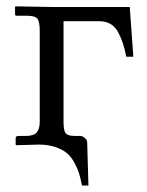

<svg xmlns="http://www.w3.org/2000/svg" viewBox="-20 -451 459 599"><path d="M104 0 30.8 2 28.8 0V-19Q28.8 -26.9 37.1 -26.9H61Q85 -26.9 94.5 -37.8Q104 -48.8 104 -71.8V-354Q104 -383.3 96.7 -392.6Q89.4 -401.9 63 -401.9H32.2Q26.9 -401.9 26.9 -407.2V-429.2L28.8 -431.2L141.1 -429.2H384.8L396 -273.9H374Q368.7 -299.8 363.3 -316.4Q357.9 -333 348.6 -350.3Q339.4 -367.7 324.7 -376.2Q310.1 -384.8 290 -384.8H178.2V-71.8Q178.2 -43.9 184.8 -35.4Q191.4 -26.9 213.9 -26.9H231Q236.8 -26.9 244.1 -21Q251.5 -15.1 252 -6.8L255.9 127.9H235.8Q231.4 105.5 226.6 89.8Q221.7 74.2 211.7 55.9Q201.7 37.6 188.5 26.6Q175.3 15.6 153.8 8.1Q132.3 0.5 104 0Z"/></svg>

Font: Linux Biolinum
Style: Regular
Weight: 400
Designer: Philipp H. Poll
Foundry: Philipp H. Poll
Version: Version 0.6.4